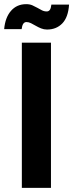

<svg xmlns="http://www.w3.org/2000/svg" viewBox="-36 -903 352 923"><path d="M69 -698H209V0H69ZM-16 -763Q-11 -819 17 -851Q45 -883 90 -883Q107 -883 119.5 -877.5Q132 -872 143.5 -865.5Q155 -859 165.5 -853.5Q176 -848 189 -848Q198 -848 203.5 -855.5Q209 -863 211 -881H296Q292 -820 263.5 -790.5Q235 -761 190 -761Q175 -761 161.5 -766.5Q148 -772 136 -779Q124 -786 113 -791.5Q102 -797 91 -797Q72 -797 68 -763Z"/></svg>

Font: Poppins SemiBold
Style: Regular
Weight: 600
Designer: Ninad Kale (Devanagari), Jonny Pinhorn (Latin)
Foundry: Indian Type Foundry
Version: Version 3.002 2017